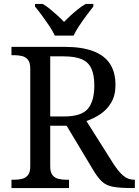

<svg xmlns="http://www.w3.org/2000/svg" viewBox="-20 -951 702 971"><path d="M38 0V-42H51Q73 -42 91.5 -46.5Q110 -51 121.5 -65.5Q133 -80 133 -109V-604Q133 -634 121.5 -648.5Q110 -663 91.5 -667.5Q73 -672 51 -672H38V-714H307Q394 -714 451 -692.5Q508 -671 536 -628.5Q564 -586 564 -521Q564 -468 542 -431.5Q520 -395 486.5 -373Q453 -351 417 -339L554 -122Q580 -82 604 -62Q628 -42 659 -42H662V0H648Q586 0 551.5 -6.5Q517 -13 496 -32.5Q475 -52 452 -90L317 -315H234V-109Q234 -80 245.5 -65.5Q257 -51 275.5 -46.5Q294 -42 316 -42H329V0ZM304 -362Q392 -362 424.5 -401Q457 -440 457 -518Q457 -572 442 -604.5Q427 -637 393 -651.5Q359 -666 302 -666H234V-362ZM257 -771Q247 -794 229 -820.5Q211 -847 192 -873Q173 -899 157 -918V-931H196Q215 -920 234 -904.5Q253 -889 271 -872.5Q289 -856 304 -840Q319 -856 337 -872.5Q355 -889 374.5 -904.5Q394 -920 413 -931H452V-918Q437 -899 417.5 -873Q398 -847 380.5 -820.5Q363 -794 352 -771Z"/></svg>

Font: Noto Serif Ethiopic
Style: Regular
Weight: 400
Designer: Monotype Design Team
Foundry: Monotype Imaging Inc.
Version: Version 2.102